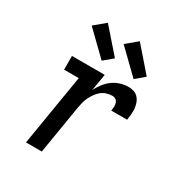

<svg xmlns="http://www.w3.org/2000/svg" viewBox="-179 -894 958 1020"><g transform="rotate(30 300.0 -384.0)"><path d="M128 0 200 -436H110V-520H311L294 -418Q306 -441 322 -462Q338 -483 359 -498Q380 -513 404.5 -520.5Q429 -528 453 -528Q471 -528 487 -522.5Q503 -517 514 -504.5Q525 -492 530.5 -476Q536 -460 537.5 -443Q539 -426 537.5 -408Q536 -390 533 -373H436Q438 -385 438.5 -397Q439 -409 436 -420Q433 -431 423.5 -437.5Q414 -444 402 -444Q385 -444 367.5 -438.5Q350 -433 336 -421.5Q322 -410 311.5 -395Q301 -380 293 -363.5Q285 -347 281 -330.5Q277 -314 274 -297L225 0ZM455 -577 316 -712 383 -768 509 -623ZM259 -577 120 -712 187 -768 314 -623Z"/></g></svg>

Font: Iosevka HT Medium Extended
Style: Italic
Weight: 500
Width: 7
Italic angle: -9°
Monospace: yes
Designer: Belleve Invis
Foundry: Belleve Invis
Version: Version 32.3.0; ttfautohint (v1.8.4)